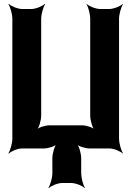

<svg xmlns="http://www.w3.org/2000/svg" viewBox="-20 -757 693 979"><path d="M43 -661V-50C43 -26 32 11 23 24L25 26C37 14 70 0 92 0H203C225 0 262 -11 273 -24L271 -26C258 -14 247 26 247 50V126C247 150 236 187 227 200L229 202C241 190 275 176 298 176H342C365 176 400 190 412 202L413 200C404 187 394 150 394 126V50C394 26 383 -14 370 -26L368 -24C379 -11 415 0 437 0H538C560 0 594 14 606 26L607 24C598 11 587 -26 587 -50V-661C587 -685 598 -722 607 -735L606 -737C594 -725 559 -711 536 -711H492C469 -711 434 -725 422 -737L421 -735C430 -722 440 -685 440 -661V-168C440 -144 451 -104 464 -92L466 -94C455 -107 420 -118 398 -118H232C210 -118 175 -107 164 -94L166 -92C179 -104 190 -144 190 -168V-661C190 -685 201 -722 210 -735L208 -737C196 -725 162 -711 139 -711H94C71 -711 37 -725 25 -737L23 -735C32 -722 43 -685 43 -661Z"/></svg>

Font: Asimov
Style: EdgeExtreme
Weight: 500
Designer: Google
Version: Version 2.000980: 2014